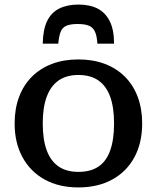

<svg xmlns="http://www.w3.org/2000/svg" viewBox="-20 -808 686 840"><path d="M323 -788Q274 -788 239 -770.5Q204 -753 186 -715.5Q168 -678 167 -617H235Q238 -652 246 -670.5Q254 -689 272 -696Q290 -703 320 -703Q350 -703 368 -696Q386 -689 395 -670.5Q404 -652 406 -617H479Q479 -678 460 -715.5Q441 -753 407 -770.5Q373 -788 323 -788ZM602 -268Q602 -183 568 -120Q534 -57 471 -22.5Q408 12 323 12Q238 12 175.5 -22.5Q113 -57 78.5 -120Q44 -183 44 -268Q44 -332 63.5 -384Q83 -436 119.5 -472.5Q156 -509 207.5 -528.5Q259 -548 323 -548Q387 -548 438.5 -528.5Q490 -509 526.5 -472.5Q563 -436 582.5 -384Q602 -332 602 -268ZM167 -268Q167 -197 184.5 -150Q202 -103 236.5 -79.5Q271 -56 323 -56Q376 -56 410.5 -79Q445 -102 462 -149.5Q479 -197 479 -268Q479 -338 462 -385Q445 -432 410.5 -456Q376 -480 323 -480Q271 -480 236.5 -456Q202 -432 184.5 -385Q167 -338 167 -268Z"/></svg>

Font: Roboto Serif Medium
Style: Regular
Weight: 500
Designer: Greg Gazdowicz
Foundry: Commercial Type
Version: Version 1.008